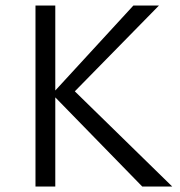

<svg xmlns="http://www.w3.org/2000/svg" viewBox="-20 -678 655 698"><path d="M181 -324V0H109V-658H181V-349L465 -658H558L252 -346L606 0H497Z"/></svg>

Font: LXGW Bright GB
Style: Regular
Weight: 400
Designer: Christian Thalmann (Catharsis Fonts)
Foundry: LXGW / Christian Thalmann (Catharsis Fonts) / Fontworks Inc.
Version: Version 5.510